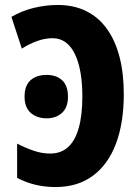

<svg xmlns="http://www.w3.org/2000/svg" viewBox="-20 -744 561 774"><path d="M204 10Q160 10 121.5 0.5Q83 -9 49 -27V-165Q82 -148 115.5 -136.5Q149 -125 182 -125Q226 -125 254.5 -151Q283 -177 297.5 -228.5Q312 -280 312 -355Q312 -408 304.5 -451.5Q297 -495 282 -526Q267 -557 244.5 -573.5Q222 -590 192 -590Q161 -590 129.5 -578.5Q98 -567 68 -548L26 -676Q69 -701 117.5 -712.5Q166 -724 212 -724Q278 -724 328 -699Q378 -674 411.5 -627Q445 -580 462 -514Q479 -448 479 -364Q479 -249 447.5 -165Q416 -81 354.5 -35.5Q293 10 204 10ZM79 -354Q79 -399 103 -420.5Q127 -442 168 -442Q207 -442 230.5 -420.5Q254 -399 254 -354Q254 -311 230 -289Q206 -267 168 -267Q129 -267 104 -289Q79 -311 79 -354Z"/></svg>

Font: Noto Sans Display Condensed ExtraBold
Style: Regular
Weight: 800
Width: 3
Designer: Monotype Design Team
Foundry: Monotype Imaging Inc.
Version: Version 2.003